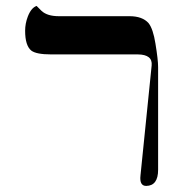

<svg xmlns="http://www.w3.org/2000/svg" viewBox="-20 -610 570 638"><path d="M505.4 -387.2V-45.9Q505.4 7.3 465.8 7.8Q442.9 7.8 446.8 -26.9L483.9 -392.1Q487.8 -428.7 438 -429.2H149.9Q100.6 -429.2 84 -441.9Q63.5 -458.5 63.5 -507.8Q63.5 -531.7 72.3 -554.7Q83.5 -584 101.6 -590.3L118.2 -573.7Q137.2 -556.2 175.3 -556.2H410.2Q453.1 -556.2 473.6 -533.2Q488.8 -514.2 496.6 -464.8Q505.4 -411.1 505.4 -387.2Z"/></svg>

Font: Accordance
Style: Italic
Weight: 400
Italic angle: -11°
Version: Version 1.2 (build January 31, 2020) Miklal Software Solutio